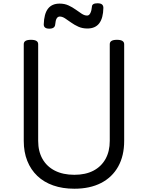

<svg xmlns="http://www.w3.org/2000/svg" viewBox="-20 -1133 903 1172"><path d="M434 19Q362 19 305 -1Q248 -21 208 -59Q168 -97 146.5 -151Q125 -205 125 -273V-863Q125 -877 136 -883.5Q147 -890 169 -890Q191 -890 202 -883.5Q213 -877 213 -863V-273Q213 -209 239.5 -162.5Q266 -116 315.5 -91Q365 -66 434 -66Q502 -66 550 -91Q598 -116 624 -162.5Q650 -209 650 -273V-863Q650 -877 661 -883.5Q672 -890 694 -890Q738 -890 738 -863V-273Q738 -182 701.5 -116.5Q665 -51 597 -16Q529 19 434 19ZM281 -958Q247 -958 247 -984Q249 -1049 273 -1080Q297 -1111 344 -1111Q374 -1111 398 -1100Q422 -1089 442 -1074.5Q462 -1060 479 -1049Q496 -1038 512 -1038Q524 -1038 531.5 -1053Q539 -1068 541 -1091Q541 -1113 575 -1113Q594 -1113 602.5 -1106Q611 -1099 611 -1085Q610 -1023 586 -991Q562 -959 513 -959Q483 -959 458.5 -970Q434 -981 414 -995.5Q394 -1010 377 -1021Q360 -1032 345 -1032Q333 -1032 326 -1020.5Q319 -1009 317 -984Q316 -971 307 -964.5Q298 -958 281 -958Z"/></svg>

Font: Playwrite GB J
Style: Regular
Weight: 400
Designer: Veronika Burian, José Scaglione
Foundry: TypeTogether
Version: Version 1.002